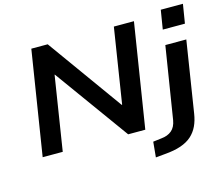

<svg xmlns="http://www.w3.org/2000/svg" viewBox="-124 -898 1460 1256"><g transform="rotate(-15 606.5 -269.5)"><path d="M67 0 179 -705H290L655 -197H658L738 -705H874L762 0H646L284 -501H282L203 0ZM1042 -603 1063 -732H1213L1192 -603ZM782 193 792 89 849 82Q892 78 919 55.5Q946 33 954 -13L1032 -501H1174L1098 -19Q1091 27 1074 63Q1057 99 1028 125Q999 151 954 166.5Q909 182 845 187Z"/></g></svg>

Font: Nunito Sans 7pt SemiExpanded
Style: Bold Italic
Weight: 700
Width: 6
Italic angle: -9°
Designer: Vernon Adams
Foundry: Vernon Adams
Version: Version 3.101;gftools[0.9.27]